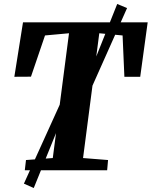

<svg xmlns="http://www.w3.org/2000/svg" viewBox="-20 -855 762 964"><path d="M104.5 0 110.5 -51.5 245 -61.5 326.5 -688 206 -677 135.5 -470 52 -469.5 95.5 -743H721.5L684 -469.5H604.5L595.5 -677L478.5 -688L397 -61.5L522.5 -51.5L518 0ZM100 67 306 -387 400.5 -414 568.5 -835 618 -814.5 432.5 -398.5 337 -373.5 149.5 89Z"/></svg>

Font: Merriweather 24pt ExtraBold
Style: Italic
Weight: 800
Italic angle: -7.8°
Version: Version 2.101